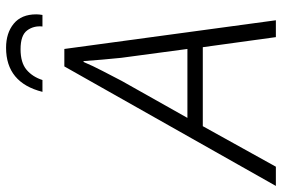

<svg xmlns="http://www.w3.org/2000/svg" viewBox="-226 -780 952 649"><g transform="rotate(-90 250.5 -456.0)"><path d="M-54 0H11L148 -247H415L449 0H506L409 -715H350ZM176 -299 301 -521Q318 -554 335 -586.5Q352 -619 365 -650H368Q370 -621 373 -586.5Q376 -552 379 -523L409 -299ZM264 -789H304Q315 -823 339 -843Q363 -863 408 -863Q455 -863 471.5 -841Q488 -819 485 -789H524Q526 -801 526 -810Q526 -860 494.5 -886Q463 -912 413 -912Q295 -912 264 -789Z"/></g></svg>

Font: Noto Sans UI Light
Style: Italic
Weight: 300
Italic angle: -12°
Designer: Monotype Design Team
Foundry: Monotype Imaging Inc.
Version: Version 1.901